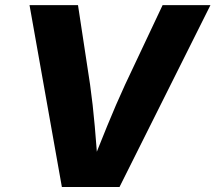

<svg xmlns="http://www.w3.org/2000/svg" viewBox="-20 -748 862 768"><path d="M227.5 0 98.1 -727.5H292L340.3 -409.7Q351.6 -329.1 359.1 -242.9Q366.7 -156.7 373 -60.5H335.4Q373 -156.2 408.4 -243.2Q443.8 -330.1 480.5 -409.7L630.4 -727.5H821.8L458 0Z"/></svg>

Font: Inter ExtraBold
Style: Italic
Weight: 800
Italic angle: -9.3988°
Designer: Rasmus Andersson
Foundry: rsms
Version: Version 4.001;git-66647c0bb